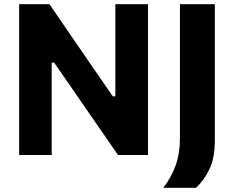

<svg xmlns="http://www.w3.org/2000/svg" viewBox="-20 -733 1110 908"><path d="M70.5 0V-713H214Q264 -640 308.5 -575.2Q353 -510.5 397.5 -445.5L513.5 -277.5H525.5V-713H680V0H538Q496.5 -60 451.8 -124.8Q407 -189.5 353.5 -267L236 -437H224.5V0ZM752.5 155Q792 103 811.5 47Q831 -9 831 -79V-713H996V-69Q996 14.5 970.2 67.5Q944.5 120.5 907 155Z"/></svg>

Font: Commissioner
Style: Bold
Weight: 700
Designer: Kostas Bartsokas
Foundry: Kostas Bartsokas
Version: Version 1.000; ttfautohint (v1.8.3)